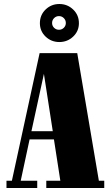

<svg xmlns="http://www.w3.org/2000/svg" viewBox="-20 -934 550 954"><path d="M176.8 -669.9H363.8L471.2 -36.1H498V0H210V-36.1H279.8L248 -241.2H127L83 -36.1H165V0H12.2V-36.1H39.1ZM198.2 -566.9 136.2 -282.2H242.2ZM178.2 -818.8Q178.2 -859.4 206.5 -886.7Q234.9 -914.1 274.9 -914.1Q314.9 -914.1 343.5 -886.7Q372.1 -859.4 372.1 -818.8Q372.1 -779.3 343.5 -752.2Q314.9 -725.1 274.9 -725.1Q234.9 -725.1 206.5 -752.2Q178.2 -779.3 178.2 -818.8ZM248.8 -844Q238.8 -834 238.8 -819.8Q238.8 -805.7 248.8 -795.9Q258.8 -786.1 272.9 -786.1Q287.1 -786.1 297.1 -795.9Q307.1 -805.7 307.1 -819.8Q307.1 -834 297.1 -844Q287.1 -854 272.9 -854Q258.8 -854 248.8 -844Z"/></svg>

Font: Lletraferida
Style: Heavy
Weight: 900
Designer: Josep Patau Bellart
Foundry: Josep Patau Bellart
Version: Version 1.000